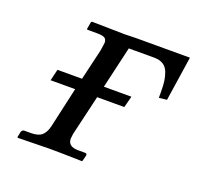

<svg xmlns="http://www.w3.org/2000/svg" viewBox="-85 -523 637 617"><g transform="rotate(20 233.0 -215.0)"><path d="M229 -209 196.8 -71.8Q194.8 -58.1 194.8 -55.2Q194.8 -27.8 230 -27.8H252.9Q261.2 -27.8 259.8 -20L254.9 -1L252.9 1Q181.2 -1 142.1 -1L34.2 1L32.2 -1L36.1 -20Q39.1 -27.8 45.9 -27.8H68.8Q93.3 -27.8 105.5 -38.3Q117.7 -48.8 123 -71.8L153.8 -209H69.8L79.1 -248H163.1L188 -354Q191.9 -378.4 191.9 -380.9Q191.9 -393.1 184.6 -397.5Q177.2 -401.9 158.2 -401.9H127Q122.1 -401.9 124 -407.2L127.9 -429.2L130.9 -431.2L243.2 -429.2L280.8 -430.2H465.8L442.9 -277.8L416 -274.9V-293.9Q416 -315.9 414.1 -331.1Q412.1 -346.2 406.5 -361.1Q400.9 -376 388.7 -383.5Q376.5 -391.1 357.9 -391.1H271L237.8 -248H332L321.8 -209Z"/></g></svg>

Font: Common Serif
Style: Bold Italic
Weight: 700
Italic angle: -12°
Designer: Philipp H. Poll, Khaled Hosny
Foundry: Stefan Peev, Context Ltd.
Version: Version 1.026